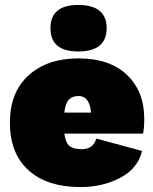

<svg xmlns="http://www.w3.org/2000/svg" viewBox="-20 -746 620 776"><path d="M296 -538Q184 -538 184 -632Q184 -726 296 -726Q411 -726 411 -632Q411 -538 296 -538ZM563 -266Q563 -228 558 -206H240Q245 -169 261 -156Q277 -143 309 -143Q358 -143 369 -186L554 -136Q538 -66 467 -28Q396 10 306 10Q170 10 95 -58Q20 -126 20 -250Q20 -373 95.5 -441.5Q171 -510 297 -510Q423 -510 493 -443.5Q563 -377 563 -266ZM298 -358Q272 -358 258 -343Q244 -328 240 -291H348Q342 -358 298 -358Z"/></svg>

Font: Elaine Sans Black
Style: Regular
Weight: 900
Designer: Wei Huang
Foundry: Wei Huang
Version: Version 2.001;December 24, 2019;FontCreator 12.0.0.2547 64-b